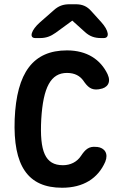

<svg xmlns="http://www.w3.org/2000/svg" viewBox="-20 -835 558 903"><path d="M437 -144H433C398 -148 381 -132 361 -102C342 -73 311 -58 276 -58C192 -58 166 -123 174 -274C183 -425 219 -492 295 -492C333 -492 356 -477 371 -457C392 -426 409 -410 444 -415L449 -416C485 -421 504 -447 486 -486C453 -555 389 -598 295 -598C136 -598 58 -494 49 -274C41 -55 111 48 272 48C372 48 441 4 475 -74C491 -113 472 -140 437 -144ZM146 -656H168C197 -656 218 -664 242 -681L320 -738L380 -684C402 -664 425 -656 455 -656H468C497 -656 492 -691 457 -730L410 -782C389 -806 367 -815 336 -815H307C277 -815 255 -807 233 -787L168 -730C127 -694 115 -656 146 -656Z"/></svg>

Font: 寒蝉团圆体 Round
Style: Regular
Weight: 500
Designer: 寒蝉字型
Version: Version 2.700;Glyphs 3.1.1 (3135)